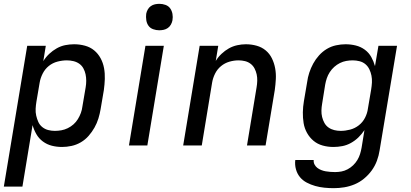

<svg xmlns="http://www.w3.org/2000/svg" viewBox="-27 -759 2147 1002"><path d="M-7 215 115 -520H212L199 -440Q212 -461 230 -478Q248 -495 269.5 -507Q291 -519 314 -523.5Q337 -528 360 -528Q389 -528 416.5 -520.5Q444 -513 464.5 -496Q485 -479 498 -455Q511 -431 516 -403.5Q521 -376 520 -347Q519 -318 515 -289L498 -189Q494 -165 486.5 -140.5Q479 -116 466 -93Q453 -70 435.5 -50Q418 -30 395 -16.5Q372 -3 346.5 2.5Q321 8 297 8Q269 8 243.5 1.5Q218 -5 197 -20.5Q176 -36 163 -58.5Q150 -81 143 -106L90 215ZM259 -76Q276 -76 293 -79Q310 -82 326.5 -90Q343 -98 356.5 -110Q370 -122 379.5 -137.5Q389 -153 395 -169.5Q401 -186 403 -203L420 -303Q423 -320 423 -337.5Q423 -355 419.5 -371.5Q416 -388 408 -402.5Q400 -417 386.5 -426.5Q373 -436 356 -440Q339 -444 322 -444Q298 -444 273 -437.5Q248 -431 228 -415Q208 -399 196 -375.5Q184 -352 180 -328L163 -228Q160 -210 159 -191.5Q158 -173 162 -155.5Q166 -138 173 -122.5Q180 -107 193.5 -96Q207 -85 224 -80.5Q241 -76 259 -76Z M646 0 732 -520H828L742 0ZM804 -601Q788 -601 772.5 -606.5Q757 -612 748 -624.5Q739 -637 736.5 -653.5Q734 -670 736 -687Q738 -698 744 -709Q750 -720 760 -727Q770 -734 781.5 -736.5Q793 -739 805 -739Q821 -739 836.5 -733.5Q852 -728 861 -715.5Q870 -703 873 -686.5Q876 -670 873 -653Q871 -642 865 -631Q859 -620 849 -613Q839 -606 827.5 -603.5Q816 -601 804 -601Z M929 0 1015 -520H1112L1099 -441Q1111 -461 1129 -478Q1147 -495 1167.5 -506.5Q1188 -518 1211 -523Q1234 -528 1256 -528Q1285 -528 1312 -520.5Q1339 -513 1359.5 -496Q1380 -479 1392 -454.5Q1404 -430 1409 -402.5Q1414 -375 1412.5 -346.5Q1411 -318 1407 -289L1359 0H1262L1312 -303Q1315 -320 1315.5 -337.5Q1316 -355 1312.5 -371Q1309 -387 1301.5 -401.5Q1294 -416 1281 -426Q1268 -436 1251.5 -440Q1235 -444 1218 -444Q1194 -444 1170 -437Q1146 -430 1126.5 -414Q1107 -398 1095.5 -375Q1084 -352 1080 -328L1026 0Z M1715 223Q1690 223 1665.5 220.5Q1641 218 1618 211.5Q1595 205 1574 194Q1553 183 1538.5 165.5Q1524 148 1517.5 124.5Q1511 101 1514 76H1610Q1609 89 1614.5 99.5Q1620 110 1629 117Q1638 124 1649.5 128.5Q1661 133 1672.5 135Q1684 137 1696.5 138Q1709 139 1722 139Q1738 139 1754.5 136Q1771 133 1787 124.5Q1803 116 1816 103.5Q1829 91 1838 76Q1847 61 1852 45Q1857 29 1860 12L1875 -80Q1861 -59 1843.5 -42Q1826 -25 1804.5 -13Q1783 -1 1759.5 3.5Q1736 8 1713 8Q1684 8 1657 0.5Q1630 -7 1609.5 -24Q1589 -41 1575.5 -65Q1562 -89 1557.5 -116.5Q1553 -144 1553.5 -173Q1554 -202 1559 -231L1576 -331Q1579 -355 1587 -379.5Q1595 -404 1607.5 -427Q1620 -450 1638 -470Q1656 -490 1678.5 -503.5Q1701 -517 1726.5 -522.5Q1752 -528 1776 -528Q1804 -528 1830 -521.5Q1856 -515 1877 -499.5Q1898 -484 1910.5 -461.5Q1923 -439 1930 -414L1948 -520H2045L1954 26Q1950 53 1940 80Q1930 107 1913 130.5Q1896 154 1873 173Q1850 192 1823.5 203Q1797 214 1769.5 218.5Q1742 223 1715 223ZM1751 -76Q1775 -76 1800 -82.5Q1825 -89 1845.5 -105Q1866 -121 1878 -144.5Q1890 -168 1893 -192L1910 -292Q1913 -310 1914 -328.5Q1915 -347 1911.5 -364.5Q1908 -382 1900.5 -397.5Q1893 -413 1880 -424Q1867 -435 1849.5 -439.5Q1832 -444 1814 -444Q1797 -444 1780 -441Q1763 -438 1747 -430Q1731 -422 1717.5 -410Q1704 -398 1694 -382.5Q1684 -367 1678.5 -350.5Q1673 -334 1670 -317L1654 -217Q1651 -200 1650.5 -182.5Q1650 -165 1654 -148.5Q1658 -132 1666 -117.5Q1674 -103 1687.5 -93.5Q1701 -84 1717.5 -80Q1734 -76 1751 -76Z"/></svg>

Font: Iosevka Aile Medium
Style: Italic
Weight: 500
Italic angle: -9°
Designer: Belleve Invis
Foundry: Belleve Invis
Version: Version 31.1.0; ttfautohint (v1.8.4)